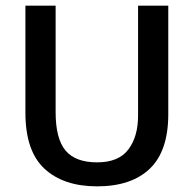

<svg xmlns="http://www.w3.org/2000/svg" viewBox="-20 -650 687 680"><path d="M70 -630H177V-253Q177 -159 212 -117Q247 -75 324 -75Q400 -75 434.5 -120.5Q469 -166 469 -241V-630H576V-246Q576 -115 510.5 -52.5Q445 10 324 10Q205 10 137.5 -52.5Q70 -115 70 -251Z"/></svg>

Font: Mukta Vaani Medium
Style: Regular
Weight: 500
Designer: Noopur Datye, Girish Dalvi, Yashodeep Gholap, Pallavi Karambelkar
Foundry: Ek Type
Version: Version 2.538;PS 1.000;hotconv 16.6.51;makeotf.lib2.5.65220;